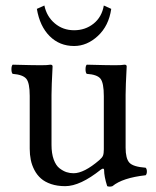

<svg xmlns="http://www.w3.org/2000/svg" viewBox="-20 -666 565 697"><path d="M141.1 -646Q149.4 -606 179 -581.1Q208.5 -556.2 249 -556.2Q289.6 -556.2 319.6 -580.1Q349.6 -604 356.9 -646L383.8 -633.8Q375 -572.3 335.4 -535.6Q295.9 -499 249 -499Q196.3 -499 160.4 -534.7Q124.5 -570.3 113.8 -633.8ZM216.8 9.8Q188 9.8 165.5 2.2Q143.1 -5.4 128.7 -18.1Q114.3 -30.8 105 -48.6Q95.7 -66.4 91.8 -85.4Q87.9 -104.5 87.9 -126V-317.9Q87.9 -365.2 75.4 -380.1Q63 -395 25.9 -397.9Q21.5 -402.3 21.5 -414.6Q21.5 -426.8 25.9 -431.2Q100.1 -429.2 127.9 -429.2Q153.3 -429.2 163.1 -431.2Q170.9 -431.2 170.9 -424.8Q167 -351.6 167 -321.8V-140.1Q167 -108.9 175 -86.9Q183.1 -64.9 196.3 -54.9Q209.5 -44.9 221.7 -41Q233.9 -37.1 247.1 -37.1Q285.2 -37.1 340.8 -85Q351.1 -93.8 354 -101.3Q356.9 -108.9 356.9 -124V-316.9Q356.9 -365.2 344.7 -380.4Q332.5 -395.5 294.9 -397.9Q290.5 -402.3 290.5 -414.6Q290.5 -426.8 294.9 -431.2Q369.1 -429.2 397 -429.2Q422.4 -429.2 432.1 -431.2Q439.9 -431.2 439.9 -424.8Q436 -351.6 436 -321.8V-129.9Q436 -90.8 449.5 -75.7Q462.9 -60.5 508.8 -57.1Q513.2 -52.7 513.2 -43.5Q513.2 -34.2 508.8 -29.8Q424.8 -20.5 388.2 9.8Q377.9 13.2 369.1 9.8Q357.9 -25.4 357.9 -48.8Q357.9 -52.2 356 -53.2Q354 -54.2 351.3 -53.2Q348.6 -52.2 346.2 -50.3Q271 9.8 216.8 9.8Z"/></svg>

Font: Linux Libertine G
Style: Regular
Weight: 400
Designer: Philipp H. Poll
Foundry: Philipp H. Poll
Version: Version 4.7.5